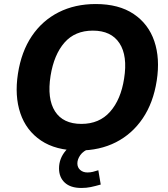

<svg xmlns="http://www.w3.org/2000/svg" viewBox="-20 -736 835 953"><path d="M69 -370Q86 -480 138 -557Q190 -634 271 -675Q352 -716 455 -716Q570 -716 643.5 -666.5Q717 -617 746 -531.5Q775 -446 758 -336Q741 -226 688.5 -148.5Q636 -71 555.5 -30Q475 11 372 11Q257 11 183.5 -38.5Q110 -88 81 -174Q52 -260 69 -370ZM231 -360Q213 -246 253 -183.5Q293 -121 384 -121Q473 -121 526.5 -181.5Q580 -242 596 -346Q614 -459 573 -521.5Q532 -584 441 -584Q352 -584 300 -524.5Q248 -465 231 -360ZM384 197Q330 197 301.5 170.5Q273 144 273 100Q273 51 306 12Q339 -27 389 -45L427 0Q393 13 378.5 34Q364 55 364 75Q364 95 378 107.5Q392 120 414 120Q428 120 440.5 117Q453 114 468 109L480 180Q452 188 430.5 192.5Q409 197 384 197Z"/></svg>

Font: Mulish ExtraBold
Style: Italic
Weight: 800
Italic angle: -9°
Designer: Vernon Adams
Foundry: Vernon Adams
Version: Version 3.603; ttfautohint (v1.8.3)